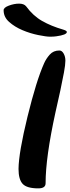

<svg xmlns="http://www.w3.org/2000/svg" viewBox="-37 -1032 388 1057"><path d="M214 -23Q214 5 174 5Q111 5 88 -19.5Q65 -44 65 -102Q66 -192 114.5 -390Q163 -588 206 -684Q217 -709 237 -731.5Q257 -754 290 -754Q304 -754 313.5 -737Q323 -720 323 -698Q323 -676 315 -632.5Q307 -589 295 -533Q283 -477 268 -412Q214 -165 214 -23ZM331 -856Q331 -840 272 -832Q258 -830 238 -830Q218 -830 173.5 -839Q129 -848 86.5 -866Q44 -884 13.5 -911Q-17 -938 -17 -975Q-18 -990 11.5 -1001Q41 -1012 68 -1012Q95 -1012 107 -997Q145 -945 195 -916.5Q245 -888 311 -869Q331 -863 331 -856Z"/></svg>

Font: Leckerli One
Style: Regular
Weight: 400
Version: Version 1.001